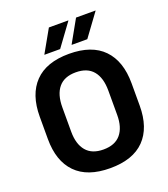

<svg xmlns="http://www.w3.org/2000/svg" viewBox="-151 -933 923 1053"><g transform="rotate(-20 311.0 -406.0)"><path d="M311 14.5Q178.5 14.5 110.8 -54.8Q43 -124 43 -253V-383Q43 -512.5 110.8 -582.5Q178.5 -652.5 311 -652.5Q443.5 -652.5 511.2 -582.5Q579 -512.5 579 -383V-253Q579 -124 511.5 -54.8Q444 14.5 311 14.5ZM311 -94.5Q378.5 -94.5 412 -134.5Q445.5 -174.5 445.5 -247V-389Q445.5 -464 412 -504.2Q378.5 -544.5 311 -544.5Q244 -544.5 210.5 -504.2Q177 -464 177 -389V-247Q177 -174.5 210.5 -134.5Q244 -94.5 311 -94.5ZM416 -826H529.5V-824.5L433.5 -693.5H342.5V-695ZM257.5 -826H370.5V-824L275 -693.5H183.5V-695Z"/></g></svg>

Font: Anek Latin Medium SemiBold
Style: Regular
Weight: 600
Version: Version 1.003